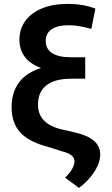

<svg xmlns="http://www.w3.org/2000/svg" viewBox="-20 -757 565 970"><path d="M461.9 -713.4 441.4 -610.8Q376.5 -629.9 327.6 -629.4Q271.5 -629.9 241.2 -609.4Q210.9 -588.9 210.9 -550.3Q210.9 -509.3 243.4 -488.5Q275.9 -467.8 336.4 -467.8H410.6V-359.4H339.4Q257.8 -359.4 214.8 -326.2Q171.9 -293 171.9 -228.5Q171.4 -130.9 294.4 -102.5L351.6 -89.8Q423.8 -73.2 455.3 -45.2Q486.8 -17.1 486.3 23.9Q485.8 66.4 455.8 112.1Q425.8 157.7 378.9 192.4L309.1 140.6Q336.4 113.3 346.4 93Q356.4 72.8 356.4 58.6Q356.9 22.9 295.9 8.3L227.1 -13.7Q128.4 -38.6 83.7 -86.2Q39.1 -133.8 38.6 -214.8Q39.1 -366.7 187.5 -413.6Q78.6 -453.1 78.1 -557.1Q78.6 -611.8 108.6 -652.3Q138.7 -692.9 193.4 -715.1Q248 -737.3 321.3 -737.3Q400.4 -737.3 461.9 -713.4Z"/></svg>

Font: Inter Tight SemiBold
Style: Regular
Weight: 600
Designer: Rasmus Andersson
Foundry: rsms
Version: Version 3.004; ttfautohint (v1.8.4.7-5d5b)